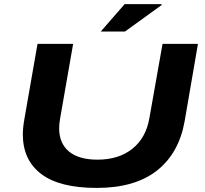

<svg xmlns="http://www.w3.org/2000/svg" viewBox="-20 -900 994 932"><path d="M469.2 -747.1 585 -879.9H763.2L765.1 -876L586.9 -747.1ZM449.2 12.2Q269.5 12.2 180.2 -55.4Q90.8 -123 90.8 -248Q90.8 -280.3 99.1 -326.2L162.1 -687H335L272 -326.2Q267.1 -297.9 267.1 -277.8Q267.1 -204.1 314.9 -164.6Q362.8 -125 453.1 -125Q556.2 -125 622.3 -177.7Q688.5 -230.5 705.1 -326.2L769 -687H940.9L876 -310.1Q848.1 -155.3 741.2 -71.5Q634.3 12.2 449.2 12.2Z"/></svg>

Font: Archivo Expanded
Style: Bold Italic
Weight: 700
Width: 7
Italic angle: -10°
Designer: Hector Gatti
Foundry: Omnibus-Type
Version: Version 2.001